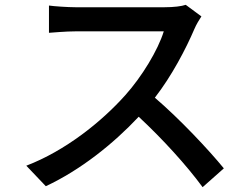

<svg xmlns="http://www.w3.org/2000/svg" viewBox="-20 -741 1040 796"><path d="M815 -673 750 -721C733 -715 700 -711 663 -711H292C261 -711 203 -715 183 -718V-605C199 -606 253 -611 292 -611H659C635 -533 568 -423 500 -347C401 -236 251 -116 89 -54L170 31C313 -36 448 -143 555 -257C654 -165 754 -55 820 35L908 -43C846 -119 725 -248 622 -336C692 -426 751 -539 786 -621C793 -638 808 -663 815 -673Z"/></svg>

Font: Noto Sans HK Medium
Style: Regular
Weight: 500
Designer: Ryoko NISHIZUKA 西塚涼子 (kana, bopomofo & ideographs); Paul D. Hunt (Latin, Greek & Cyrillic); Sandoll Communications 산돌커뮤니
Foundry: Adobe
Version: Version 2.002;hotconv 1.0.116;makeotfexe 2.5.65601